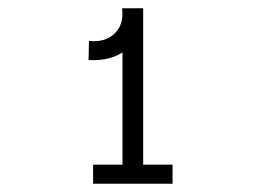

<svg xmlns="http://www.w3.org/2000/svg" viewBox="-20 -870 640 464"><path d="M194 -725 195 -771Q234 -767 257 -789Q280 -811 275 -850L325 -849Q330 -791 292.5 -756Q255 -721 194 -725ZM205 -426V-472H397V-426ZM276 -436V-850H326V-436Z"/></svg>

Font: Victor Mono Thin
Style: Regular
Weight: 100
Monospace: yes
Designer: Rune Bjørnerås
Version: Version 1.561;gftools[0.9.30]